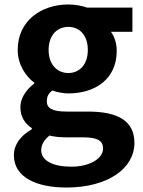

<svg xmlns="http://www.w3.org/2000/svg" viewBox="-20 -594 637 857"><path d="M276 243C463 243 580 157 580 44C580 -54 507 -96 372 -96H277C211 -96 189 -112 189 -142C189 -164 197 -177 213 -190C237 -182 263 -177 285 -177C405 -177 501 -241 501 -367C501 -402 490 -433 475 -452H571V-560H369C346 -568 316 -574 285 -574C166 -574 59 -503 59 -371C59 -306 95 -253 133 -225V-221C100 -197 71 -158 71 -116C71 -70 93 -41 122 -22V-17C71 12 42 52 42 99C42 198 144 243 276 243ZM285 -268C236 -268 197 -305 197 -371C197 -437 235 -474 285 -474C335 -474 372 -437 372 -371C372 -305 334 -268 285 -268ZM298 150C216 150 164 123 164 76C164 53 176 31 201 11C221 16 245 19 279 19H347C407 19 440 29 440 69C440 113 382 150 298 150Z"/></svg>

Font: Source Han Sans Old Style Bold
Style: Regular
Weight: 700
Designer: Ryoko NISHIZUKA (kana & ideographs); Paul D. Hunt (Latin, Greek & Cyrillic); Wenlong ZHANG (bopomofo); Sandoll Communica
Foundry: Adobe Systems Incorporated
Version: Version 1.004;PS 1.004;hotconv 1.0.81;makeotf.lib2.5.63406